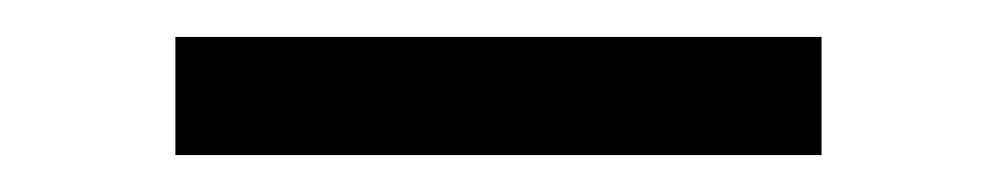

<svg xmlns="http://www.w3.org/2000/svg" viewBox="-20 -882 540 104"><path d="M75 -798V-862H425V-798Z"/></svg>

Font: M PLUS Code Latin
Style: Regular
Weight: 400
Designer: Coji Morishita
Foundry: UNDERFOREST DESIGN
Version: Version 1.002; ttfautohint (v1.8.3)